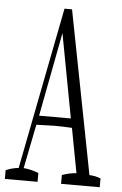

<svg xmlns="http://www.w3.org/2000/svg" viewBox="-67 -850 559 879"><g transform="rotate(5 213.0 -410.0)"><path d="M247.6 -50.3Q280.3 -62.5 313.5 -64.5Q293.9 -171.9 274.9 -269.5Q233.9 -272 192.9 -272Q192.9 -272 111.3 -269.5Q91.3 -172.9 70.8 -66.9Q106 -63.5 139.6 -50.3Q139.6 -34.7 139.6 -9.8H-10.7Q-10.7 -35.2 -10.7 -50.3Q18.6 -62.5 47.9 -65.4Q122.1 -442.9 193.4 -810.1H228Q299.3 -440.4 373.5 -61Q399.4 -60.5 425.3 -50.3Q425.3 -35.2 425.3 -9.8H247.6Q247.6 -35.2 247.6 -50.3ZM266.1 -312 193.8 -697.8 120.1 -312Z"/></g></svg>

Font: Scarab Serif
Style: Condensed-Light
Weight: 300
Designer: John Roberts
Foundry: Scarab
Version: 1.0